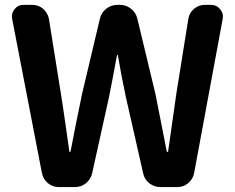

<svg xmlns="http://www.w3.org/2000/svg" viewBox="-20 -760 954 780"><path d="M218.8 0Q193.4 0 174.3 -16.1Q155.3 -32.2 150.4 -56.6L29.3 -683.6Q28.3 -688.5 28.3 -693.4Q28.3 -709 39.1 -722.7Q52.7 -740.2 75.2 -740.2H111.3Q136.7 -740.2 155.3 -724.1Q173.8 -708 178.7 -683.6L227.5 -378.9Q233.4 -343.8 244.6 -265.1Q255.9 -186.5 261.7 -144.5Q261.7 -142.6 263.7 -142.6Q265.6 -142.6 266.6 -144.5Q288.1 -257.8 313.5 -378.9L385.7 -683.6Q391.6 -709 411.6 -724.6Q431.6 -740.2 457 -740.2H467.8Q492.2 -740.2 512.2 -724.6Q532.2 -709 538.1 -683.6L611.3 -378.9Q620.1 -334 637.7 -245.1Q655.3 -156.2 657.2 -145.5Q658.2 -142.6 660.6 -142.6Q663.1 -142.6 663.1 -145.5Q681.6 -277.3 696.3 -378.9L745.1 -683.6Q749 -708 768.1 -724.1Q787.1 -740.2 811.5 -740.2H836.9Q860.4 -740.2 874 -722.7Q885.7 -709 885.7 -693.4Q885.7 -688.5 884.8 -683.6L768.6 -56.6Q763.7 -32.2 744.6 -16.1Q725.6 0 700.2 0H631.8Q606.4 0 586.4 -15.6Q566.4 -31.2 561.5 -56.6L491.2 -366.2Q470.7 -462.9 459 -535.2Q459 -537.1 457 -537.1Q455.1 -537.1 455.1 -535.2Q433.6 -418 422.9 -366.2L354.5 -56.6Q348.6 -31.2 329.1 -15.6Q309.6 0 284.2 0Z"/></svg>

Font: Gen Jyuu Gothic P Bold
Style: Bold
Weight: 700
Designer: [Source Han Sans]
Ryoko NISHIZUKA  (kana & ideographs); Paul D. Hunt (Latin, Greek & Cyrillic); Wenlong ZHANG  (bopomofo
Version: Version 1.002.20150607